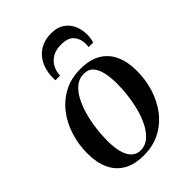

<svg xmlns="http://www.w3.org/2000/svg" viewBox="-223 -860 973 973"><g transform="rotate(-45 263.0 -374.0)"><path d="M303.5 -526.5Q369.5 -526.5 413 -501.5Q456.5 -476.5 478.2 -429.5Q500 -382.5 500 -317Q500 -254 481.8 -195Q463.5 -136 428 -89.5Q392.5 -43 340.8 -15.8Q289 11.5 222 11.5Q156 11.5 112.5 -13.8Q69 -39 47.5 -86Q26 -133 26 -197Q26 -261.5 44.5 -320.8Q63 -380 99 -426.5Q135 -473 186.5 -499.8Q238 -526.5 303.5 -526.5ZM298.5 -497Q266 -497 240.5 -476.8Q215 -456.5 196.8 -422.5Q178.5 -388.5 166.5 -346.2Q154.5 -304 148.8 -259Q143 -214 143 -172.5Q143 -122.5 152.8 -88Q162.5 -53.5 181.8 -35.8Q201 -18 228.5 -18Q260.5 -18 285.8 -38.2Q311 -58.5 329.5 -92.5Q348 -126.5 359.8 -168.8Q371.5 -211 377.2 -255.2Q383 -299.5 383 -340.5Q383 -385 375.5 -420.2Q368 -455.5 349.8 -476.2Q331.5 -497 298.5 -497ZM174 -575Q174 -579.5 173.8 -583.5Q173.5 -587.5 173.5 -594.5Q174 -629 183.8 -658.5Q193.5 -688 213 -710.8Q232.5 -733.5 260.8 -746.2Q289 -759 326 -759Q369.5 -759 397 -740.5Q424.5 -722 438.2 -691.5Q452 -661 452 -624Q452 -606.5 449.5 -595.2Q447 -584 444.5 -575H411.5Q412 -578 412.8 -583.2Q413.5 -588.5 413.5 -598.5Q413 -634 392.2 -658.5Q371.5 -683 321 -683Q285 -683 260 -668.5Q235 -654 221.5 -629.2Q208 -604.5 207.5 -575Z"/></g></svg>

Font: Merriweather 120pt Medium
Style: Italic
Weight: 500
Italic angle: -7.8°
Version: Version 2.101